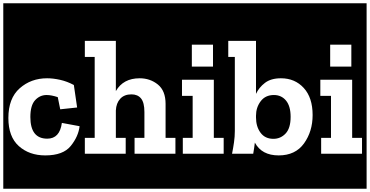

<svg xmlns="http://www.w3.org/2000/svg" viewBox="-30 -937 2254 1170"><path d="M-10 213V-917H480V213ZM455 -168 347 -188Q334 -92 258 -92Q155 -92 155 -224Q155 -295 184 -326.5Q213 -358 254 -358Q283 -358 322 -345L337 -271L440 -282L420 -419Q379 -441 336.5 -450.5Q294 -460 257 -460Q159 -460 90 -399Q21 -338 21 -218Q21 -104 84.5 -47Q148 10 246 10Q355 10 401.5 -48Q448 -106 455 -168Z M461 213V-917H1061V213ZM790 0H1039V-97H979V-304Q979 -384 932 -422Q885 -460 821 -460Q721 -460 676 -382V-688H487V-590H547V-97H487V0H736V-97H676V-264Q678 -308 702.5 -335Q727 -362 771 -362Q809 -362 829.5 -337Q850 -312 850 -254V-97H790Z M1042 213V-917H1361V213ZM1139 -665V-531H1268V-665ZM1084 0H1333V-97H1273V-451H1079V-353H1144V-97H1084Z M1341 213V-590H1401V-139Q1401 -105 1396 -70Q1391 -35 1384 0H1513Q1516 -17 1518.5 -34Q1521 -51 1523 -68Q1565 10 1668 10Q1770 10 1822.5 -63Q1875 -136 1875 -236Q1875 -342 1821 -401Q1767 -460 1682 -460Q1621 -460 1584.5 -432Q1548 -404 1530 -365V-688H1341V-917H1905V213ZM1741 -225Q1741 -156 1710.5 -123.5Q1680 -91 1636 -91Q1585 -91 1557.5 -128.5Q1530 -166 1530 -221V-232Q1530 -282 1558.5 -320Q1587 -358 1639 -358Q1685 -358 1713 -324Q1741 -290 1741 -225Z M1885 213V-917H2204V213ZM1982 -665V-531H2111V-665ZM1927 0H2176V-97H2116V-451H1922V-353H1987V-97H1927Z"/></svg>

Font: Zilla Slab Highlight
Style: Bold
Weight: 700
Designer: Typotheque Type Foundry
Foundry: Typotheque type foundry
Version: Version 1.1; 2017; ttfautohint (v1.6)